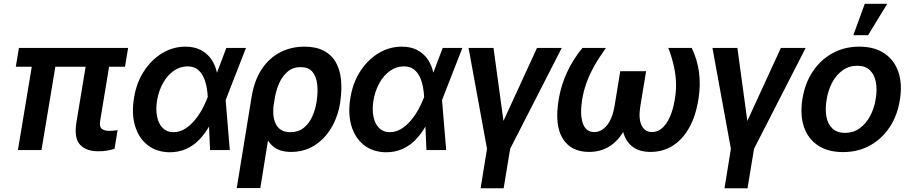

<svg xmlns="http://www.w3.org/2000/svg" viewBox="-20 -802 4854 1026"><path d="M664.6 -545.9 647.9 -445.3H64.5L81.1 -545.9ZM292.5 -545.9 201.7 0H75.7L166.5 -545.9ZM454.1 -545.9H579.6L515.6 -158.7Q509.8 -124.5 524.2 -113.5Q538.6 -102.5 565.4 -102.5Q577.1 -102.5 588.6 -104Q600.1 -105.5 608.4 -106.4L591.8 -6.3Q574.7 -1.5 553 2.7Q531.2 6.8 505.4 6.3Q440.9 6.8 408 -28.6Q375 -64 388.2 -147Z M886.2 11.7Q816.4 10.7 768.8 -26.6Q721.2 -64 701.7 -129.4Q682.1 -194.8 696.3 -279.8Q709.5 -360.8 749.5 -422.1Q789.6 -483.4 847.2 -518.1Q904.8 -552.7 970.7 -552.7Q1018.6 -552.7 1052.7 -534.9Q1086.9 -517.1 1108.6 -486.1Q1130.4 -455.1 1139.2 -414.1L1181.6 -417.5L1185.5 -270.5L1208 0H1102.5L1090.3 -282.2Q1089.4 -307.1 1084.2 -335.7Q1079.1 -364.3 1067.6 -389.6Q1056.2 -415 1035.4 -431.2Q1014.6 -447.3 981.9 -447.3Q942.4 -447.3 908.7 -423.8Q875 -400.4 851.8 -359.4Q828.6 -318.4 819.3 -265.6Q811.5 -216.8 819.6 -178.2Q827.6 -139.6 849.9 -117.7Q872.1 -95.7 906.2 -95.7Q939.5 -95.7 968.3 -113.5Q997.1 -131.3 1020.3 -159.4Q1043.5 -187.5 1060.3 -218.5Q1077.1 -249.5 1086.9 -275.4L1189.5 -545.9H1294.4L1187.5 -271.5L1134.8 -128.9L1096.2 -124.5Q1073.2 -84.5 1042.7 -53.5Q1012.2 -22.5 973.1 -5.4Q934.1 11.7 886.2 11.7Z M1245.1 203.1 1324.7 -285.6Q1339.4 -373.5 1378.9 -432.9Q1418.5 -492.2 1477.1 -522.5Q1535.6 -552.7 1606.4 -552.7Q1668.9 -552.7 1710.4 -530.8Q1752 -508.8 1774.4 -469.5Q1796.9 -430.2 1802.2 -377.2Q1807.6 -324.2 1798.8 -262.7L1797.9 -252.9Q1784.7 -174.8 1748.5 -115.7Q1712.4 -56.6 1658.2 -23.4Q1604 9.8 1536.1 9.8Q1475.1 9.8 1441.2 -18.1Q1407.2 -45.9 1392.3 -95.7Q1377.4 -145.5 1373.5 -212.4L1443.8 -252Q1439.5 -227.1 1440.2 -199.7Q1440.9 -172.4 1449.7 -148.7Q1458.5 -125 1478.3 -110.4Q1498 -95.7 1531.7 -95.7Q1574.2 -95.7 1602.5 -118.4Q1630.9 -141.1 1647.5 -177Q1664.1 -212.9 1670.9 -252.9L1672.4 -262.7Q1679.7 -312.5 1674.8 -353.5Q1669.9 -394.5 1648.9 -418.9Q1627.9 -443.4 1585.9 -443.4Q1545.9 -443.4 1517.6 -419.7Q1489.3 -396 1472.2 -357.9Q1455.1 -319.8 1448.2 -276.4L1371.1 203.1Z M2042.5 11.7Q1972.7 10.7 1925 -26.6Q1877.4 -64 1857.9 -129.4Q1838.4 -194.8 1852.5 -279.8Q1865.7 -360.8 1905.8 -422.1Q1945.8 -483.4 2003.4 -518.1Q2061 -552.7 2127 -552.7Q2174.8 -552.7 2209 -534.9Q2243.2 -517.1 2264.9 -486.1Q2286.6 -455.1 2295.4 -414.1L2337.9 -417.5L2341.8 -270.5L2364.3 0H2258.8L2246.6 -282.2Q2245.6 -307.1 2240.5 -335.7Q2235.4 -364.3 2223.9 -389.6Q2212.4 -415 2191.7 -431.2Q2170.9 -447.3 2138.2 -447.3Q2098.6 -447.3 2064.9 -423.8Q2031.2 -400.4 2008.1 -359.4Q1984.9 -318.4 1975.6 -265.6Q1967.8 -216.8 1975.8 -178.2Q1983.9 -139.6 2006.1 -117.7Q2028.3 -95.7 2062.5 -95.7Q2095.7 -95.7 2124.5 -113.5Q2153.3 -131.3 2176.5 -159.4Q2199.7 -187.5 2216.6 -218.5Q2233.4 -249.5 2243.2 -275.4L2345.7 -545.9H2450.7L2343.8 -271.5L2291 -128.9L2252.4 -124.5Q2229.5 -84.5 2199 -53.5Q2168.5 -22.5 2129.4 -5.4Q2090.3 11.7 2042.5 11.7Z M2483.9 -545.9H2617.2L2670.4 -155.8L2849.6 -545.9H2981.9L2706.1 -6.8L2671.4 204.1H2548.3L2582.5 -6.8Z M3092.3 -545.9H3217.8Q3178.2 -490.2 3152.6 -443.6Q3127 -397 3112.5 -355Q3098.1 -313 3090.8 -270.5Q3078.1 -188.5 3094.7 -142.3Q3111.3 -96.2 3155.3 -96.2Q3193.8 -96.2 3223.6 -132.6Q3253.4 -168.9 3264.6 -238.3L3294.4 -421.4H3390.6L3361.8 -248Q3348.6 -168.5 3317.9 -110.6Q3287.1 -52.7 3239.3 -21.5Q3191.4 9.8 3127.9 9.8Q3030.8 9.8 2986.6 -62.3Q2942.4 -134.3 2965.8 -272.9Q2978.5 -347.7 3010.5 -416.5Q3042.5 -485.4 3092.3 -545.9ZM3551.3 -545.9H3676.3Q3706.1 -485.4 3715.3 -416.5Q3724.6 -347.7 3712.4 -272.9Q3697.8 -180.7 3661.9 -117.7Q3626 -54.7 3573.7 -22.5Q3521.5 9.8 3456.1 9.8Q3393.1 9.8 3355.7 -21.5Q3318.4 -52.7 3306.9 -110.6Q3295.4 -168.5 3308.6 -248L3336.9 -421.4H3432.6L3402.3 -238.3Q3390.6 -168.9 3408.2 -132.6Q3425.8 -96.2 3463.9 -96.2Q3493.7 -96.2 3517.8 -116.9Q3542 -137.7 3559.6 -177Q3577.1 -216.3 3585.9 -270.5Q3593.3 -313 3592.5 -355Q3591.8 -397 3582 -443.6Q3572.3 -490.2 3551.3 -545.9Z M3787.1 -545.9H3920.4L3973.6 -155.8L4152.8 -545.9H4285.2L4009.3 -6.8L3974.6 204.1H3851.6L3885.7 -6.8Z M4485.4 10.7Q4404.3 10.7 4350.8 -24.9Q4297.4 -60.5 4275.9 -124.5Q4254.4 -188.5 4268.1 -273.9Q4281.7 -357.9 4323.5 -420.4Q4365.2 -482.9 4429 -517.8Q4492.7 -552.7 4571.8 -552.7Q4652.3 -552.7 4705.6 -517.1Q4758.8 -481.4 4780.8 -417.2Q4802.7 -353 4788.6 -267.6Q4775.4 -184.1 4733.4 -121.3Q4691.4 -58.6 4627.7 -23.9Q4564 10.7 4485.4 10.7ZM4495.6 -91.8Q4540.5 -92.3 4574.2 -116.7Q4607.9 -141.1 4629.9 -182.4Q4651.9 -223.6 4659.7 -274.4Q4668 -323.7 4660.4 -363.5Q4652.8 -403.3 4628.4 -427Q4604 -450.7 4561 -450.7Q4516.6 -450.7 4482.4 -426Q4448.2 -401.4 4426.5 -360.1Q4404.8 -318.8 4397 -267.6Q4388.7 -218.8 4396 -179Q4403.3 -139.2 4428 -115.7Q4452.6 -92.3 4495.6 -91.8ZM4540 -613.8 4601.1 -781.7H4721.2L4618.7 -613.8Z"/></svg>

Font: Inter Tight SemiBold
Style: Italic
Weight: 600
Italic angle: -9.39999°
Designer: Rasmus Andersson
Foundry: rsms
Version: Version 3.004